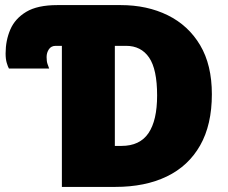

<svg xmlns="http://www.w3.org/2000/svg" viewBox="-20 -734 896 754"><path d="M223 0V-554H199Q181 -554 172 -540.5Q163 -527 163 -510Q163 -493 166.5 -483Q170 -473 173 -465H15Q11 -472 6.5 -487Q2 -502 2 -524Q2 -575 20.5 -618Q39 -661 83 -687.5Q127 -714 205 -714H454Q558 -714 639 -674Q720 -634 766 -556.5Q812 -479 812 -364Q812 -244 766 -163Q720 -82 635 -41Q550 0 433 0ZM457 -161Q529 -161 563 -211Q597 -261 597 -359Q597 -462 565.5 -508Q534 -554 475 -554H431V-161Z"/></svg>

Font: Noto Sans Display Black
Style: Regular
Weight: 900
Designer: Monotype Design Team
Foundry: Monotype Imaging Inc.
Version: Version 2.003